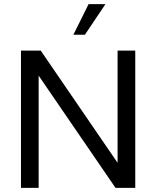

<svg xmlns="http://www.w3.org/2000/svg" viewBox="-20 -914 760 934"><path d="M82 0V-668H178L552 -122V-668H638V0H542L168 -546V0ZM337 -745 411 -894H493L393 -745Z"/></svg>

Font: Gantari
Style: Regular
Weight: 400
Designer: Anugrah Pasau
Foundry: Lafontype
Version: Version 1.000; ttfautohint (v1.8.3)